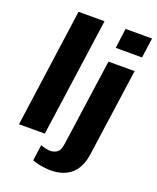

<svg xmlns="http://www.w3.org/2000/svg" viewBox="-163 -816 896 1097"><g transform="rotate(20 284.5 -267.0)"><path d="M21 0 121 -720H279L178 0ZM280 186Q264 186 243 183.5Q222 181 202 176.5Q182 172 168 166L181 69Q192 74 211 78Q230 82 241 82Q261 82 280 70Q299 58 305 14L379 -511H538L463 21Q451 106 403.5 146Q356 186 280 186ZM391 -599 407 -720H568L551 -599Z"/></g></svg>

Font: Chivo Medium
Style: Bold Italic
Weight: 700
Italic angle: -8.05°
Version: Version 2.002